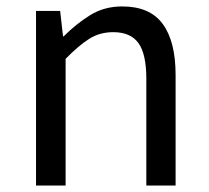

<svg xmlns="http://www.w3.org/2000/svg" viewBox="-20 -577 650 597"><path d="M92 0V-543H167L176 -464H178Q217 -503 260.5 -530Q304 -557 360 -557Q446 -557 486 -502.5Q526 -448 526 -344V0H435V-332Q435 -409 410.5 -443Q386 -477 332 -477Q290 -477 257 -456Q224 -435 184 -394V0Z"/></svg>

Font: Noto Sans HK Thin
Style: Regular
Weight: 400
Version: Version 2.004-H2;hotconv 1.0.118;makeotfexe 2.5.65603